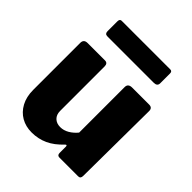

<svg xmlns="http://www.w3.org/2000/svg" viewBox="-206 -869 1008 1008"><g transform="rotate(45 298.5 -364.5)"><path d="M280 -116Q306 -116 329.5 -130Q353 -144 371 -166V-504Q371 -530 401 -530H527Q551 -530 551 -506L547 -20Q547 0 530 0H391Q374 0 374 -18V-65Q374 -71 371 -72.5Q368 -74 363 -69Q325 -28 283.5 -9Q242 10 194 10Q150 10 116 -9.5Q82 -29 62 -66Q42 -103 42 -154V-503Q42 -530 70 -530H199Q220 -530 220 -506V-176Q220 -148 236.5 -132Q253 -116 280 -116ZM489 -723V-650Q489 -628 463 -628H120Q109 -628 104.5 -633Q100 -638 100 -648V-721Q100 -739 114 -739H475Q489 -739 489 -723Z"/></g></svg>

Font: Libre Franklin ExtraBold
Style: Regular
Weight: 800
Designer: Pablo Impallari, Rodrigo Fuenzalida, Nhung Nguyen
Foundry: Impallari Type
Version: Version 3.000